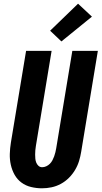

<svg xmlns="http://www.w3.org/2000/svg" viewBox="-20 -1010 549 1038"><path d="M207 8Q177 8 148 1Q119 -6 96 -23Q73 -40 59 -65Q45 -90 38.5 -119Q32 -148 33 -178.5Q34 -209 39 -240L121 -735H259L174 -221Q172 -209 171 -197.5Q170 -186 170 -174.5Q170 -163 171 -152Q172 -141 176 -131Q180 -121 188 -113.5Q196 -106 208 -106Q219 -106 230 -111Q241 -116 249.5 -124.5Q258 -133 263.5 -143.5Q269 -154 273 -165Q277 -176 279.5 -187Q282 -198 284 -209L371 -735H509L419 -190Q415 -165 407.5 -140Q400 -115 386 -91.5Q372 -68 352.5 -48.5Q333 -29 309 -16Q285 -3 259 2.5Q233 8 207 8ZM312 -786 251 -844 402 -990 477 -920Z"/></svg>

Font: Iosevka Term Curly Hv Obl
Style: Regular
Weight: 900
Italic angle: -9°
Designer: Belleve Invis
Foundry: Belleve Invis
Version: Version 32.3.0